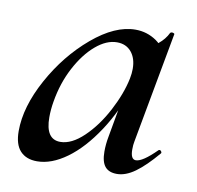

<svg xmlns="http://www.w3.org/2000/svg" viewBox="-56 -467 554 539"><g transform="rotate(10 220.5 -198.0)"><path d="M17 -62Q17 -131 60.5 -210.5Q104 -290 168.5 -344.5Q233 -399 291 -399Q324 -399 351 -380.5Q378 -362 381 -326L327 -357Q343 -359 361 -373.5Q379 -388 388 -407Q390 -409 393 -409Q396 -409 398.5 -407.5Q401 -406 400 -405L342 -89Q340 -80 340 -66Q340 -38 355 -38Q374 -38 413 -77Q414 -78 416 -78Q419 -78 421 -74.5Q423 -71 421 -69Q388 -30 361 -10.5Q334 9 309 9Q286 9 275 -4.5Q264 -18 264 -47Q264 -68 268 -89L293 -229L313 -246Q288 -168 249 -109Q210 -50 166.5 -18.5Q123 13 82 13Q51 13 34 -5.5Q17 -24 17 -62ZM299 -261Q302 -276 302 -289Q302 -319 287 -337Q272 -355 246 -355Q216 -355 185.5 -329Q155 -303 131.5 -258.5Q108 -214 99 -160Q95 -137 95 -115Q95 -52 137 -52Q169 -52 203.5 -85Q238 -118 264 -167.5Q290 -217 299 -261Z"/></g></svg>

Font: Cormorant Infant SemiBold
Style: Italic
Weight: 600
Italic angle: -10°
Designer: Christian Thalmann (Catharsis Fonts)
Foundry: Catharsis Fonts
Version: Version 4.000